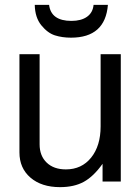

<svg xmlns="http://www.w3.org/2000/svg" viewBox="-20 -747 577 790"><path d="M477 0H402V-73Q365 -21 325 1Q285 23 227 23Q151 23 105.5 -16Q60 -55 60 -120V-524H143V-153Q143 -106 172 -78Q201 -50 251 -50Q316 -50 355 -98.5Q394 -147 394 -227V-524H477ZM123 -727H182Q190 -661 274 -661Q314 -661 338 -678Q362 -695 365 -727H424Q413 -592 272 -592Q236 -592 206 -601.5Q176 -611 150 -643Q124 -675 123 -727Z"/></svg>

Font: ColatingCofangSans
Style: Regular
Weight: 400
Foundry: GNU
Version: Version 412.227;June 27, 2022;FontCreator 11.0.0.2412 32-bit